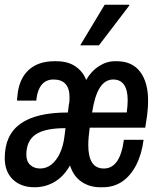

<svg xmlns="http://www.w3.org/2000/svg" viewBox="-27 -779 647 809"><path d="M119 10Q61 10 27 -23Q-7 -56 -7 -113Q-7 -210 59 -257.5Q125 -305 259 -305L263 -337Q265 -345 265.5 -353.5Q266 -362 266 -369Q266 -444 198 -444Q168 -444 150 -423.5Q132 -403 127 -365L126 -355H45Q45 -358 45 -362Q45 -366 46 -370Q51 -443 91.5 -482Q132 -521 202 -521H210Q260 -521 292 -498.5Q324 -476 336 -442Q357 -479 389.5 -500Q422 -521 457 -521H465Q530 -521 563.5 -476.5Q597 -432 597 -355Q597 -341 596 -325.5Q595 -310 593 -294L585 -241H351Q348 -220 346.5 -201.5Q345 -183 345 -167Q345 -119 361 -94Q377 -69 411 -69Q479 -69 495 -190H578Q570 -129 547 -84Q524 -39 488.5 -14.5Q453 10 406 10H396Q350 10 316 -13.5Q282 -37 268 -82Q242 -36 203.5 -13Q165 10 119 10ZM142 -69Q169 -69 190 -86Q211 -103 225 -132.5Q239 -162 244 -200L249 -239Q161 -239 122.5 -212Q84 -185 84 -127Q84 -99 100.5 -84Q117 -69 142 -69ZM361 -305H507Q509 -320 510 -332.5Q511 -345 511 -357Q511 -400 495.5 -422Q480 -444 450 -444Q416 -444 394 -410Q372 -376 361 -305ZM311 -588 414 -759H517L518 -756L390 -588Z"/></svg>

Font: Chivo Mono Medium Medium
Style: Italic
Weight: 500
Italic angle: -8.05°
Monospace: yes
Version: Version 1.008